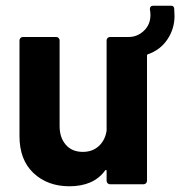

<svg xmlns="http://www.w3.org/2000/svg" viewBox="-20 -643 629 670"><path d="M577 -623Q588 -623 588 -611Q589 -599 589 -587Q589 -543 564.5 -506Q540 -469 497 -454Q493 -453 493 -449V-12Q493 -7 489.5 -3.5Q486 0 481 0H364Q359 0 355.5 -3.5Q352 -7 352 -12V-46Q352 -49 351 -49.5Q350 -50 349 -50Q348 -50 346 -47Q306 7 222 7Q146 7 97 -39Q48 -85 48 -168V-502Q48 -507 51.5 -510.5Q55 -514 60 -514H176Q181 -514 184.5 -510.5Q188 -507 188 -502V-203Q188 -163 209.5 -138Q231 -113 269 -113Q303 -113 325 -133.5Q347 -154 352 -187V-502Q352 -507 355.5 -510.5Q359 -514 364 -514H430Q459 -514 482 -535.5Q505 -557 505 -591Q505 -600 503 -611Q503 -623 515 -623Z"/></svg>

Font: LinhAnh
Style: Bold
Weight: 700
Designer: Jeremy Tribby
Foundry: Tribby Type
Version: Version 1.408